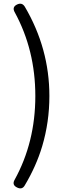

<svg xmlns="http://www.w3.org/2000/svg" viewBox="-20 -830 378 1038"><path d="M73 184Q43 170 59 142Q171 -61 171 -311Q171 -559 60 -763Q43 -792 73 -806Q99 -818 114 -794Q247 -568 247 -311Q247 -170 208 -39Q176 68 114 172Q100 197 73 184Z"/></svg>

Font: GenSenRounded JP R
Style: Regular
Weight: 400
Version: Version 1.501;PS 1;hotconv 16.6.51;makeotf.lib2.5.65220